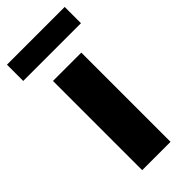

<svg xmlns="http://www.w3.org/2000/svg" viewBox="-246 -732 776 776"><g transform="rotate(-45 142.0 -344.0)"><path d="M62 0V-510H224V0ZM-23 -595V-688H307V-595Z"/></g></svg>

Font: Saira
Style: Bold
Weight: 700
Designer: Hector Gatti with collaboration of the Omnibus-Type team
Foundry: Omnibus-Type
Version: Version 1.100; ttfautohint (v1.8.3)